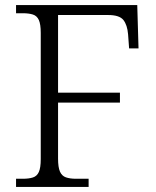

<svg xmlns="http://www.w3.org/2000/svg" viewBox="-20 -734 612 754"><path d="M43 0V-32H70Q93 -32 109 -37Q125 -42 132.5 -58.5Q140 -75 140 -109V-605Q140 -639 132.5 -655.5Q125 -672 109 -677Q93 -682 70 -682H43V-714H519L524 -544H487L483 -599Q480 -636 464.5 -655.5Q449 -675 405 -675H208V-370H451V-331H208V-111Q208 -77 215.5 -60Q223 -43 239 -37.5Q255 -32 278 -32H328V0Z"/></svg>

Font: Noto Serif Thai Light
Style: Regular
Weight: 300
Version: Version 2.001